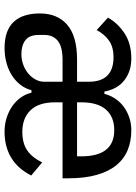

<svg xmlns="http://www.w3.org/2000/svg" viewBox="100 -670 582 821"><g transform="rotate(90 390.5 -259.0)"><path d="M235 -236Q179 -236 154 -215.5Q129 -195 129 -159V-133Q129 -95 151 -77.5Q173 -60 211 -60Q235 -60 256.5 -68Q278 -76 294 -89.5Q310 -103 319.5 -120.5Q329 -138 329 -158V-236ZM648 -298V-316Q648 -457 536 -457Q479 -457 448 -421.5Q417 -386 417 -316V-298ZM543 -64Q593 -64 623.5 -85.5Q654 -107 674 -149L730 -102Q672 12 542 12Q512 12 484.5 3.5Q457 -5 435 -20Q413 -35 397.5 -56Q382 -77 376 -103H365Q359 -78 343 -57Q327 -36 303.5 -20.5Q280 -5 249.5 3.5Q219 12 185 12Q110 12 73.5 -26.5Q37 -65 37 -139Q37 -214 85.5 -256Q134 -298 234 -298H329V-348Q329 -454 224 -454Q182 -454 154.5 -435.5Q127 -417 108 -382L55 -430Q78 -472 122 -501Q166 -530 229 -530Q285 -530 323 -500Q361 -470 371 -415H381Q387 -440 401.5 -461.5Q416 -483 436.5 -498Q457 -513 482.5 -521.5Q508 -530 536 -530Q583 -530 621 -514.5Q659 -499 686 -466Q713 -433 727.5 -381.5Q742 -330 742 -259V-236H417V-204Q417 -134 451 -99Q485 -64 543 -64Z"/></g></svg>

Font: IBM Plex Sans Condensed Text
Style: Regular
Weight: 450
Width: 3
Designer: Mike Abbink, Paul van der Laan, Pieter van Rosmalen
Foundry: Bold Monday
Version: Version 1.1